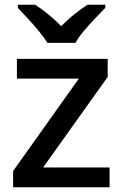

<svg xmlns="http://www.w3.org/2000/svg" viewBox="-20 -786 516 806"><path d="M440 0H35V-68L311 -456H51V-539H432V-463L161 -83H440ZM179 -606Q165 -629 143 -655.5Q121 -682 97 -708Q73 -734 55 -753V-766H128Q154 -749 182.5 -726Q211 -703 237 -676Q263 -703 292 -726Q321 -749 347 -766H422V-753Q403 -734 378.5 -708Q354 -682 331.5 -655.5Q309 -629 297 -606Z"/></svg>

Font: Noto Sans NKo Unjoined Medium
Style: Regular
Weight: 500
Designer: Monotype Design Team
Foundry: Monotype Imaging Inc.
Version: Version 2.004